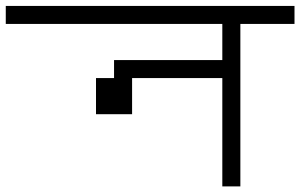

<svg xmlns="http://www.w3.org/2000/svg" viewBox="-20 -708 1040 665"><path d="M1000 -625V-687.5H0V-625H750Q750 -625 750 -500H375V-437.5H312.5Q312.5 -437.5 312.5 -312.5H437.5Q437.5 -312.5 437.5 -437.5H750Q750 -437.5 750 -62.5H812.5V-625Z"/></svg>

Font: Unifont
Style: Regular
Weight: 500
Version: Version 15.1.04